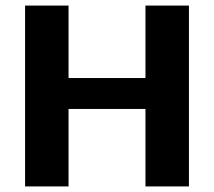

<svg xmlns="http://www.w3.org/2000/svg" viewBox="-20 -669 768 689"><path d="M70 -649H226V-389H502V-649H658V0H502V-278H226V0H70Z"/></svg>

Font: Play
Style: Bold
Weight: 700
Designer: Jonas Hecksher (Cyrillic expansion: Cyreal)
Foundry: Jonas Hecksher, Playtype, e-types AS
Version: Version 2.101; ttfautohint (v1.5.65-e2d9)